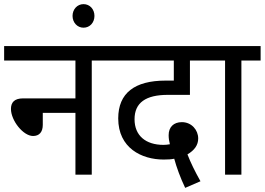

<svg xmlns="http://www.w3.org/2000/svg" viewBox="-20 -845 1281 929"><path d="M0 -622V-552H345V-369H92C49 -369 33 -349 33 -318C33 -262 92 -187 140 -187C170 -187 187 -206 187 -241V-299H345V0H424V-552H517V-622Z M331 -768C331 -736 354 -711 384 -711C415 -711 437 -736 437 -768C437 -800 415 -825 384 -825C354 -825 331 -800 331 -768Z M876 64 950 32C922 -18 903 -57 887 -98C921 -118 939 -143 939 -175C939 -216 907 -254 860 -254C820 -254 796 -230 796 -191C796 -177 798 -162 802 -147C791 -145 780 -144 771 -144C685 -144 631 -189 631 -268C631 -348 685 -386 792 -386H899V-552H997V-622H504V-552H821V-455H781C632 -455 552 -395 552 -272C552 -129 665 -73 772 -73C793 -73 809 -74 823 -77C834 -36 853 16 876 64Z M1148 -552H1241V-622H989V-552H1069V0H1148Z"/></svg>

Font: Noto Sans Devanagari SemiCondensed
Style: Regular
Weight: 400
Width: 4
Designer: Jelle Bosma - Monotype Design Team
Foundry: Monotype Imaging Inc.
Version: Version 2.004